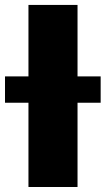

<svg xmlns="http://www.w3.org/2000/svg" viewBox="-64 -747 422 767"><path d="M245.7 -727.3V0H49.7V-727.3ZM-44 -336.6V-441.8H338.1V-336.6Z"/></svg>

Font: Inter UI Black
Style: Regular
Weight: 900
Designer: Rasmus Andersson
Foundry: rsms
Version: 3.2;8d6f07862